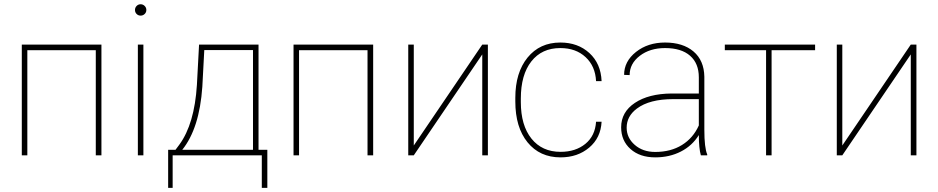

<svg xmlns="http://www.w3.org/2000/svg" viewBox="-20 -741 4476 916"><path d="M463.9 0H437V-501.5H110.4V0H84V-528.3H463.9Z M664.1 0H637.7V-528.3H664.1ZM624 -693.4Q624 -704.6 631.8 -712.6Q639.6 -720.7 650.9 -720.7Q662.1 -720.7 670.2 -712.6Q678.2 -704.6 678.2 -693.4Q678.2 -682.1 670.2 -674.3Q662.1 -666.5 650.9 -666.5Q639.6 -666.5 631.8 -674.3Q624 -682.1 624 -693.4Z M817.4 -26.4 835.9 -51.3Q907.7 -149.4 919.4 -335.9L929.7 -528.3H1213.4V-26.4H1255.4V155.3H1229V0H803.7V155.3H782.2V-26.4ZM849.6 -26.4H1187V-502H954.6L945.3 -327.1Q931.6 -128.4 849.6 -26.4Z M1760.3 0H1733.4V-501.5H1406.7V0H1380.4V-528.3H1760.3Z M2280.8 -528.3H2307.6V0H2280.8V-481.4L1954.1 0H1927.7V-528.3H1954.1V-46.9Z M2654.3 -16.6Q2726.1 -16.6 2772.7 -54.7Q2819.3 -92.8 2823.7 -160.2H2850.1Q2846.2 -83.5 2791 -36.9Q2735.8 9.8 2654.3 9.8Q2555.2 9.8 2496.8 -62Q2438.5 -133.8 2438.5 -256.8V-274.4Q2438.5 -394.5 2496.8 -466.3Q2555.2 -538.1 2653.3 -538.1Q2737.3 -538.1 2792 -487.8Q2846.7 -437.5 2850.1 -354H2823.7Q2820.3 -425.3 2773.7 -468.5Q2727.1 -511.7 2653.3 -511.7Q2564.9 -511.7 2514.9 -448Q2464.8 -384.3 2464.8 -271V-253.9Q2464.8 -143.1 2515.4 -79.8Q2565.9 -16.6 2654.3 -16.6Z M3323.7 0Q3314 -33.7 3314 -96.7Q3282.7 -45.9 3228.5 -18.1Q3174.3 9.8 3106 9.8Q3032.7 9.8 2988 -30Q2943.4 -69.8 2943.4 -133.8Q2943.4 -206.5 3009 -250.2Q3074.7 -293.9 3183.6 -294.9H3314V-372.1Q3314 -438.5 3272.2 -475.1Q3230.5 -511.7 3152.8 -511.7Q3080.6 -511.7 3032.2 -474.6Q2983.9 -437.5 2983.9 -382.8L2957.5 -383.8Q2957.5 -448.2 3014.2 -493.2Q3070.8 -538.1 3152.8 -538.1Q3238.3 -538.1 3288.6 -495.4Q3338.9 -452.6 3340.3 -375V-122.6Q3340.3 -35.6 3354 -4.4V0ZM3106 -16.1Q3180.2 -16.1 3233.6 -49.3Q3287.1 -82.5 3314 -142.6V-268.1H3191.9Q3078.6 -268.1 3018.6 -223.1Q2969.7 -186.5 2969.7 -131.8Q2969.7 -83.5 3008.3 -49.8Q3046.9 -16.1 3106 -16.1Z M3868.7 -501.5H3661.1V0H3634.8V-501.5H3438V-528.3H3868.7Z M4325.2 -528.3H4352.1V0H4325.2V-481.4L3998.5 0H3972.2V-528.3H3998.5V-46.9Z"/></svg>

Font: Roboto Thin
Style: Regular
Weight: 250
Designer: Google
Version: Version 2.134; 2016